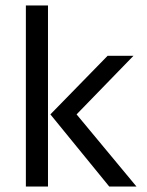

<svg xmlns="http://www.w3.org/2000/svg" viewBox="-20 -685 540 705"><path d="M156.2 0H75V-665H156.2ZM261.2 -265 481.2 0H381.2L165 -265L375 -480H470Z"/></svg>

Font: Cambay
Style: Regular
Weight: 400
Version: Version 1.180;PS 001.180;hotconv 1.0.70;makeotf.lib2.5.58329